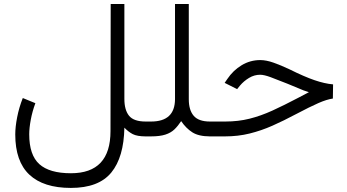

<svg xmlns="http://www.w3.org/2000/svg" viewBox="-20 -672 1711 946"><path d="M154.3 -163.6Q139.2 -123 131.6 -82Q124 -41 124 -10.3Q124 91.8 173.8 136.7Q223.6 181.6 329.6 181.6Q524.4 181.6 524.4 -25.9L525.4 -652.3H592.8V-184.6Q592.8 -130.4 615.7 -101.8Q638.7 -73.2 697.8 -73.2H712.4V0H698.2Q655.8 0 634 -11.2Q612.3 -22.5 592.8 -43Q590.3 102.5 528.3 178.2Q466.3 253.9 329.1 253.9Q194.3 253.9 124.8 188.7Q55.2 123.5 55.2 -9.8Q55.2 -46.4 64.5 -94.2Q73.7 -142.1 92.3 -189Z M872.6 -75.2Q856.9 -51.3 839.4 -34.4Q821.8 -17.6 794.7 -8.8Q767.6 0 723.6 0H692.9V-73.2H724.6Q841.3 -73.2 842.3 -182.6V-652.3H910.2V-182.6Q910.2 -129.9 934.3 -101.6Q958.5 -73.2 1014.6 -73.2H1029.8V0H1015.1Q959 0 927.7 -20Q896.5 -40 872.6 -75.2Z M1010.3 0V-73.2H1089.8Q1154.3 -73.2 1209.7 -87.2Q1265.1 -101.1 1322.3 -127.2Q1379.4 -153.3 1448.2 -189.5L1502 -217.8Q1484.9 -223.1 1475.3 -226.8Q1465.8 -230.5 1449.5 -237.5Q1433.1 -244.6 1395.5 -259.8Q1345.7 -279.8 1313.5 -291.7Q1281.2 -303.7 1261.7 -303.7Q1232.9 -303.7 1207 -288.1Q1181.2 -272.5 1162.6 -250.5L1148.4 -232.9L1086.9 -263.7L1099.6 -282.2Q1128.9 -325.7 1170.9 -350.8Q1212.9 -376 1262.2 -376Q1291.5 -376 1327.6 -363.3Q1363.8 -350.6 1407.2 -330.1Q1480 -293.9 1529.8 -276.9Q1579.6 -259.8 1621.1 -256.3L1620.1 -186.5Q1589.8 -182.1 1549.1 -164.3Q1508.3 -146.5 1437 -108.9Q1377.4 -77.1 1322.3 -52.7Q1267.1 -28.3 1210.2 -14.2Q1153.3 0 1088.4 0Z"/></svg>

Font: Vazir Light WOL
Style: Light-WOL
Weight: 300
Designer: Saber Rastikerdar
Foundry: Saber Rastikerdar
Version: Version 30.0.0